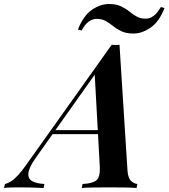

<svg xmlns="http://www.w3.org/2000/svg" viewBox="-111 -936 839 956"><path d="M67 -150Q34 -103 30.5 -75Q27 -47 48.5 -34.5Q70 -22 110 -20L106 0Q68 -2 37.5 -2.5Q7 -3 -20 -3Q-43 -3 -59 -2.5Q-75 -2 -91 0L-86 -20Q-70 -24 -54 -34.5Q-38 -45 -19.5 -65.5Q-1 -86 23 -120L445 -713Q454 -712 464.5 -712Q475 -712 484 -713L524 -84Q527 -48 542.5 -34.5Q558 -21 573 -20L569 0Q545 -2 507.5 -2.5Q470 -3 436 -3Q394 -3 356 -2.5Q318 -2 296 0L300 -20Q348 -22 368 -37.5Q388 -53 386 -104L360 -576L386 -600ZM156 -288H448L440 -268H138ZM431 -916Q467 -916 490.5 -905Q514 -894 532 -879.5Q550 -865 569 -854Q588 -843 615 -843Q635 -843 653.5 -856.5Q672 -870 690 -901L708 -896Q682 -828 639 -798.5Q596 -769 554 -769Q518 -769 494.5 -780Q471 -791 453 -805.5Q435 -820 416 -831Q397 -842 370 -842Q350 -842 331.5 -829Q313 -816 295 -784L277 -789Q304 -858 346.5 -887Q389 -916 431 -916Z"/></svg>

Font: Playfair Display SemiBold
Style: Italic
Weight: 600
Italic angle: -14°
Designer: Claus Eggers Sørensen
Foundry: Claus Eggers Sørensen
Version: Version 1.203